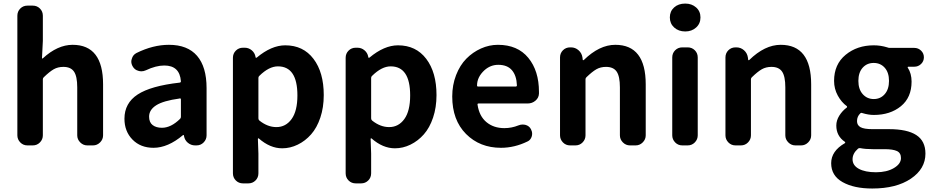

<svg xmlns="http://www.w3.org/2000/svg" viewBox="-20 -830 5319 1096"><path d="M136.7 0Q112.3 0 95.7 -17.1Q79.1 -34.2 79.1 -57.6V-740.2Q79.1 -764.6 95.7 -781.2Q112.3 -797.9 136.7 -797.9H167Q191.4 -797.9 208 -781.2Q224.6 -764.6 224.6 -740.2V-596.7L219.7 -499Q219.7 -497.1 221.2 -496.1Q222.7 -495.1 224.6 -497.1Q308.6 -574.2 394.5 -574.2Q568.4 -574.2 568.4 -348.6V-57.6Q568.4 -34.2 551.3 -17.1Q534.2 0 510.7 0H478.5Q455.1 0 438 -17.1Q420.9 -34.2 420.9 -57.6V-331.1Q420.9 -394.5 402.3 -421.4Q383.8 -448.2 341.8 -448.2Q310.5 -448.2 286.6 -434.6Q262.7 -420.9 230.5 -389.6Q224.6 -384.8 224.6 -377.9V-57.6Q224.6 -34.2 208 -17.1Q191.4 0 167 0Z M856.4 13.7Q782.2 13.7 736.3 -33.2Q690.4 -80.1 690.4 -152.3Q690.4 -241.2 765.6 -290.5Q840.8 -339.8 1005.9 -358.4Q1012.7 -359.4 1012.7 -366.2Q1005.9 -456.1 918 -456.1Q870.1 -456.1 812.5 -428.7Q799.8 -422.9 787.1 -422.9Q778.3 -422.9 769.5 -425.8Q748 -431.6 737.3 -451.2Q729.5 -464.8 729.5 -478.5Q729.5 -486.3 732.4 -494.1Q738.3 -516.6 758.8 -527.3Q853.5 -574.2 944.3 -574.2Q1050.8 -574.2 1105 -511.2Q1159.2 -448.2 1159.2 -327.1V-57.6Q1159.2 -34.2 1142.6 -17.1Q1126 0 1101.6 0H1093.8Q1070.3 0 1052.2 -15.1Q1034.2 -30.3 1030.3 -53.7L1029.3 -58.6Q1028.3 -59.6 1026.9 -59.6Q1025.4 -59.6 1024.4 -58.6Q938.5 13.7 856.4 13.7ZM904.3 -100.6Q956.1 -100.6 1007.8 -151.4Q1012.7 -156.2 1012.7 -163.1V-261.7Q1012.7 -268.6 1006.8 -268.6Q1005.9 -268.6 1004.9 -267.6Q912.1 -254.9 871.6 -229Q831.1 -203.1 831.1 -164.1Q831.1 -131.8 851.1 -116.2Q871.1 -100.6 904.3 -100.6Z M1367.2 216.8Q1342.8 216.8 1326.2 200.2Q1309.6 183.6 1309.6 159.2V-500Q1309.6 -524.4 1326.2 -541Q1342.8 -557.6 1367.2 -557.6H1377Q1399.4 -557.6 1417 -543Q1434.6 -528.3 1438.5 -505.9L1439.5 -502Q1439.5 -500 1441.4 -500Q1443.4 -500 1445.3 -501Q1529.3 -571.3 1608.4 -571.3Q1710.9 -571.3 1769.5 -494.1Q1828.1 -417 1828.1 -287.1Q1828.1 -216.8 1808.6 -158.7Q1789.1 -100.6 1755.9 -63Q1722.7 -25.4 1679.7 -4.4Q1636.7 16.6 1590.8 16.6Q1521.5 16.6 1457 -40Q1455.1 -41 1453.6 -40Q1452.1 -39.1 1452.1 -37.1L1455.1 46.9V159.2Q1455.1 183.6 1438.5 200.2Q1421.9 216.8 1397.5 216.8ZM1557.6 -104.5Q1611.3 -104.5 1644.5 -150.4Q1677.7 -196.3 1677.7 -285.2Q1677.7 -451.2 1566.4 -451.2Q1515.6 -451.2 1460.9 -397.5Q1455.1 -392.6 1455.1 -385.7V-154.3Q1455.1 -146.5 1460.9 -141.6Q1507.8 -104.5 1557.6 -104.5Z M2010.7 216.8Q1986.3 216.8 1969.7 200.2Q1953.1 183.6 1953.1 159.2V-500Q1953.1 -524.4 1969.7 -541Q1986.3 -557.6 2010.7 -557.6H2020.5Q2043 -557.6 2060.5 -543Q2078.1 -528.3 2082 -505.9L2083 -502Q2083 -500 2085 -500Q2086.9 -500 2088.9 -501Q2172.9 -571.3 2252 -571.3Q2354.5 -571.3 2413.1 -494.1Q2471.7 -417 2471.7 -287.1Q2471.7 -216.8 2452.1 -158.7Q2432.6 -100.6 2399.4 -63Q2366.2 -25.4 2323.2 -4.4Q2280.3 16.6 2234.4 16.6Q2165 16.6 2100.6 -40Q2098.6 -41 2097.2 -40Q2095.7 -39.1 2095.7 -37.1L2098.6 46.9V159.2Q2098.6 183.6 2082 200.2Q2065.4 216.8 2041 216.8ZM2201.2 -104.5Q2254.9 -104.5 2288.1 -150.4Q2321.3 -196.3 2321.3 -285.2Q2321.3 -451.2 2210 -451.2Q2159.2 -451.2 2104.5 -397.5Q2098.6 -392.6 2098.6 -385.7V-154.3Q2098.6 -146.5 2104.5 -141.6Q2151.4 -104.5 2201.2 -104.5Z M2839.8 13.7Q2718.8 13.7 2640.1 -65.4Q2561.5 -144.5 2561.5 -279.3Q2561.5 -344.7 2583.5 -401.4Q2605.5 -458 2642.1 -495.1Q2678.7 -532.2 2725.6 -553.2Q2772.5 -574.2 2822.3 -574.2Q2934.6 -574.2 2995.6 -500Q3056.6 -425.8 3056.6 -305.7Q3056.6 -300.8 3056.6 -295.9Q3055.7 -271.5 3036.6 -255.4Q3017.6 -239.3 2992.2 -239.3H2711.9Q2704.1 -239.3 2706.1 -231.4Q2715.8 -167 2756.8 -132.8Q2797.9 -98.6 2859.4 -98.6Q2900.4 -98.6 2939.5 -114.3Q2951.2 -119.1 2962.9 -119.1Q2971.7 -119.1 2979.5 -117.2Q3001 -111.3 3010.7 -92.8Q3017.6 -80.1 3017.6 -66.4Q3017.6 -52.7 3010.7 -40.5Q3003.9 -28.3 2991.2 -22.5Q2917 13.7 2839.8 13.7ZM2703.1 -341.8Q2703.1 -335.9 2710 -335.9H2922.9Q2930.7 -335.9 2930.7 -342.8Q2930.7 -342.8 2930.7 -342.8Q2928.7 -398.4 2902.3 -429.2Q2876 -460 2824.2 -460Q2780.3 -460 2746.1 -429.7Q2703.1 -390.6 2703.1 -341.8Z M3234.4 0Q3210 0 3193.4 -17.1Q3176.8 -34.2 3176.8 -57.6V-502Q3176.8 -526.4 3193.4 -543Q3210 -559.6 3234.4 -559.6H3239.3Q3263.7 -559.6 3282.2 -543.5Q3300.8 -527.3 3304.7 -502.9L3306.6 -488.3Q3306.6 -486.3 3308.6 -486.3Q3310.5 -486.3 3312.5 -487.3Q3401.4 -574.2 3492.2 -574.2Q3666 -574.2 3666 -348.6V-57.6Q3666 -34.2 3648.9 -17.1Q3631.8 0 3608.4 0H3576.2Q3552.7 0 3535.6 -17.1Q3518.6 -34.2 3518.6 -57.6V-331.1Q3518.6 -394.5 3500 -421.4Q3481.4 -448.2 3439.5 -448.2Q3408.2 -448.2 3384.3 -434.6Q3360.4 -420.9 3328.1 -389.6Q3322.3 -384.8 3322.3 -377.9V-57.6Q3322.3 -34.2 3305.7 -17.1Q3289.1 0 3264.6 0Z M3875 0Q3850.6 0 3834 -17.1Q3817.4 -34.2 3817.4 -57.6V-502Q3817.4 -526.4 3834 -543Q3850.6 -559.6 3875 -559.6H3905.3Q3929.7 -559.6 3946.3 -543Q3962.9 -526.4 3962.9 -502V-57.6Q3962.9 -34.2 3946.3 -17.1Q3929.7 0 3905.3 0ZM3891.6 -650.4Q3853.5 -650.4 3828.6 -672.9Q3803.7 -695.3 3803.7 -730.5Q3803.7 -765.6 3828.1 -787.6Q3852.5 -809.6 3891.6 -809.6Q3928.7 -809.6 3953.6 -787.6Q3978.5 -765.6 3978.5 -730.5Q3978.5 -695.3 3953.6 -672.9Q3928.7 -650.4 3891.6 -650.4Z M4178.7 0Q4154.3 0 4137.7 -17.1Q4121.1 -34.2 4121.1 -57.6V-502Q4121.1 -526.4 4137.7 -543Q4154.3 -559.6 4178.7 -559.6H4183.6Q4208 -559.6 4226.6 -543.5Q4245.1 -527.3 4249 -502.9L4251 -488.3Q4251 -486.3 4252.9 -486.3Q4254.9 -486.3 4256.8 -487.3Q4345.7 -574.2 4436.5 -574.2Q4610.4 -574.2 4610.4 -348.6V-57.6Q4610.4 -34.2 4593.3 -17.1Q4576.2 0 4552.7 0H4520.5Q4497.1 0 4480 -17.1Q4462.9 -34.2 4462.9 -57.6V-331.1Q4462.9 -394.5 4444.3 -421.4Q4425.8 -448.2 4383.8 -448.2Q4352.5 -448.2 4328.6 -434.6Q4304.7 -420.9 4272.5 -389.6Q4266.6 -384.8 4266.6 -377.9V-57.6Q4266.6 -34.2 4250 -17.1Q4233.4 0 4209 0Z M4959 246.1Q4854.5 246.1 4789.6 209.5Q4724.6 172.9 4724.6 101.6Q4724.6 32.2 4802.7 -12.7Q4804.7 -13.7 4804.7 -16.6Q4804.7 -19.5 4802.7 -20.5Q4753.9 -53.7 4753.9 -113.3Q4753.9 -142.6 4771 -169.9Q4788.1 -197.3 4814.5 -216.8Q4815.4 -217.8 4815.4 -219.7Q4815.4 -221.7 4814.5 -223.6Q4783.2 -246.1 4762.2 -284.7Q4741.2 -323.2 4741.2 -368.2Q4741.2 -462.9 4807.1 -517.1Q4873 -571.3 4967.8 -571.3Q5006.8 -571.3 5044.9 -559.6Q5051.8 -556.6 5058.6 -556.6H5199.2Q5221.7 -556.6 5237.8 -541Q5253.9 -525.4 5253.9 -502.9Q5253.9 -480.5 5237.8 -464.8Q5221.7 -449.2 5199.2 -449.2H5165Q5163.1 -449.2 5161.6 -447.3Q5160.2 -445.3 5162.1 -443.4Q5183.6 -410.2 5183.6 -364.3Q5183.6 -273.4 5122.6 -223.6Q5061.5 -173.8 4967.8 -173.8Q4937.5 -173.8 4902.3 -184.6Q4895.5 -187.5 4890.6 -182.6Q4872.1 -165 4872.1 -138.7Q4872.1 -115.2 4892.1 -104Q4912.1 -92.8 4960 -92.8H5054.7Q5158.2 -92.8 5210.4 -59.1Q5262.7 -25.4 5262.7 46.9Q5262.7 133.8 5179.7 189.9Q5096.7 246.1 4959 246.1ZM5054.7 -368.2Q5054.7 -416 5030.3 -443.4Q5005.9 -470.7 4967.3 -470.7Q4928.7 -470.7 4904.3 -443.4Q4879.9 -416 4879.9 -368.2Q4879.9 -320.3 4904.8 -292.5Q4929.7 -264.6 4967.8 -264.6Q5005.9 -264.6 5030.3 -292.5Q5054.7 -320.3 5054.7 -368.2ZM4980.5 153.3Q5042 153.3 5082.5 129.4Q5123 105.5 5123 72.3Q5123 43 5100.1 32.2Q5077.1 21.5 5029.3 21.5H4961.9Q4919.9 21.5 4890.6 15.6Q4888.7 15.6 4886.7 15.6Q4881.8 15.6 4877.9 18.6Q4846.7 45.9 4846.7 79.1Q4846.7 114.3 4882.8 133.8Q4918.9 153.3 4980.5 153.3Z"/></svg>

Font: Gen Jyuu Gothic Bold
Style: Bold
Weight: 700
Designer: [Source Han Sans]
Ryoko NISHIZUKA  (kana & ideographs); Paul D. Hunt (Latin, Greek & Cyrillic); Wenlong ZHANG  (bopomofo
Version: Version 1.002.20150607